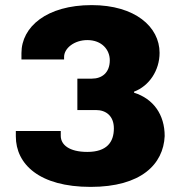

<svg xmlns="http://www.w3.org/2000/svg" viewBox="-20 -720 707 752"><path d="M335 12C533 12 620 -77 625 -187C625 -271 581 -333 505 -357V-361C564 -383 605 -444 605 -513C605 -615 509 -700 339 -700C163 -700 64 -615 64 -512V-487H231V-497C231 -531 271 -563 322 -563C379 -563 410 -525 410 -484C410 -435 379 -412 340 -412H283V-289H356C395 -289 426 -266 426 -217C426 -164 399 -125 322 -125C251 -125 218 -153 218 -188V-207H42V-186C42 -77 134 12 335 12Z"/></svg>

Font: Archivo Black
Style: Regular
Weight: 900
Designer: Hector Gatti
Foundry: Omnibus-Type
Version: Version 2.001